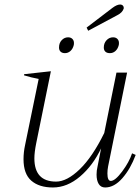

<svg xmlns="http://www.w3.org/2000/svg" viewBox="-20 -819 620 849"><path d="M370 -683 363 -697 477 -784Q497 -799 511 -799Q519 -799 523.5 -794Q528 -789 527 -781Q521 -763 499 -752ZM241 -609Q241 -629 253 -641.5Q265 -654 281 -654Q293 -654 300 -647Q307 -640 307 -629Q307 -622 306 -619Q302 -603 291.5 -593.5Q281 -584 267 -584Q255 -584 248 -590.5Q241 -597 241 -609ZM480 -654Q492 -654 499 -647Q506 -640 506 -629Q506 -622 505 -619Q501 -603 490.5 -593.5Q480 -584 466 -584Q453 -584 446 -590.5Q439 -597 439 -609Q439 -628 451 -641Q463 -654 480 -654ZM580 -134Q557 -72 521 -31Q485 10 445 10Q426 10 416.5 -5.5Q407 -21 407 -47Q407 -65 411 -81L427 -163Q391 -87 334 -38.5Q277 10 214 10Q153 10 118.5 -20Q84 -50 84 -115Q84 -146 91 -178L151 -470Q118 -476 86 -486L87 -491L205 -504L140 -185Q132 -145 132 -119Q132 -16 228 -16Q276 -16 332.5 -70.5Q389 -125 441 -231L495 -498H542L458 -83Q455 -68 455 -52Q455 -19 470 -19Q489 -19 520 -60.5Q551 -102 564 -141Z"/></svg>

Font: Trirong ExtraLight
Style: Italic
Weight: 275
Italic angle: -12°
Designer: Katatrad Team
Foundry: CadsonDemak
Version: Version 1.003